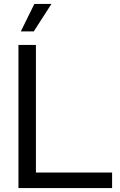

<svg xmlns="http://www.w3.org/2000/svg" viewBox="-20 -958 610 978"><path d="M74 0V-729H163V-55L140 -79H551V0ZM86 -798 155 -938H242L152 -798Z"/></svg>

Font: Mona Sans SemiExpanded
Style: Regular
Weight: 400
Width: 6
Designer: Deni Anggara
Foundry: GitHub
Version: Version 2.000